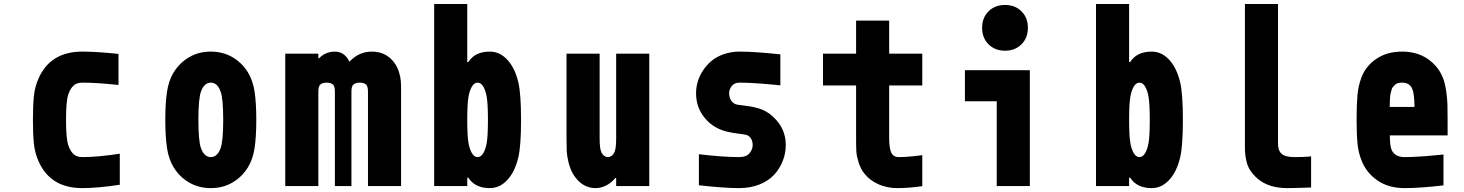

<svg xmlns="http://www.w3.org/2000/svg" viewBox="-20 -937 7373 967"><path d="M173.8 -541Q233.1 -677.1 394.5 -677.1Q468.1 -677.1 576.8 -665.4V-509.1Q466.8 -520.8 394.5 -520.8Q366.5 -520.8 350.3 -505.9Q334 -490.9 323.6 -460.3Q312.5 -426.4 312.5 -333.3Q312.5 -240.2 323.6 -206.4Q334 -175.8 350.3 -160.8Q366.5 -145.8 394.5 -145.8Q470.7 -145.8 583.3 -162.8V-6.5Q471.4 10.4 394.5 10.4Q233.1 10.4 173.8 -125.7Q155.6 -166.7 150.7 -213.5Q145.8 -260.4 145.8 -333.3Q145.8 -406.2 150.7 -453.1Q155.6 -500 173.8 -541Z M1228.5 -572.9Q1253.9 -531.2 1262.4 -474.3Q1270.8 -417.3 1270.8 -333.3Q1270.8 -249.3 1262.4 -192.4Q1253.9 -135.4 1228.5 -93.8Q1197.9 -44.9 1150.1 -17.3Q1102.2 10.4 1041.7 10.4Q981.1 10.4 933.3 -17.3Q885.4 -44.9 854.8 -93.8Q829.4 -135.4 821 -192.4Q812.5 -249.3 812.5 -333.3Q812.5 -417.3 821 -474.3Q829.4 -531.2 854.8 -572.9Q885.4 -621.7 933.3 -649.4Q981.1 -677.1 1041.7 -677.1Q1102.2 -677.1 1150.1 -649.4Q1197.9 -621.7 1228.5 -572.9ZM992.2 -475.9Q979.2 -440.1 979.2 -333.3Q979.2 -226.6 992.2 -190.8Q1008.5 -145.8 1041.7 -145.8Q1074.9 -145.8 1091.1 -190.8Q1104.2 -226.6 1104.2 -333.3Q1104.2 -440.1 1091.1 -475.9Q1074.9 -520.8 1041.7 -520.8Q1008.5 -520.8 992.2 -475.9Z M1666.7 -677.1Q1714.8 -677.1 1740.2 -626.3Q1787.1 -677.1 1852.9 -677.1Q1924.5 -677.1 1966.1 -621.1Q1981.8 -599.6 1989.6 -573.6Q1997.4 -547.5 1998.7 -529Q2000 -510.4 2000 -475.3V0H1833.3V-475.3Q1833.3 -502.6 1823.6 -511.1Q1812.5 -520.8 1791.7 -520.8Q1770.8 -520.8 1759.8 -511.1Q1750 -502.6 1750 -475.3V0H1666.7V-475.3Q1666.7 -502.6 1656.9 -511.1Q1645.8 -520.8 1625 -520.8Q1604.2 -520.8 1593.1 -511.1Q1583.3 -502.6 1583.3 -475.3V0H1416.7V-666.7H1583.3V-643.9H1587.2Q1620.4 -677.1 1666.7 -677.1Z M2447.3 -677.1Q2496.7 -677.1 2534.8 -636.4Q2572.9 -595.7 2590.5 -522.8Q2604.2 -464.2 2604.2 -333.3Q2604.2 -202.5 2590.5 -143.9Q2572.9 -71 2534.8 -30.3Q2496.7 10.4 2447.3 10.4Q2371.7 10.4 2338.5 -42.3H2333.3V0H2166.7V-916.7H2333.3V-624.3H2338.5Q2371.7 -677.1 2447.3 -677.1ZM2339.8 -451.2Q2333.3 -416 2333.3 -333.3Q2333.3 -250.7 2339.8 -215.5Q2345.1 -185.5 2356.8 -165.7Q2368.5 -145.8 2385.4 -145.8Q2402.3 -145.8 2414.1 -165.7Q2425.8 -185.5 2431 -215.5Q2437.5 -250.7 2437.5 -333.3Q2437.5 -416 2431 -451.2Q2425.8 -481.1 2414.1 -501Q2402.3 -520.8 2385.4 -520.8Q2368.5 -520.8 2356.8 -501Q2345.1 -481.1 2339.8 -451.2Z M2979.8 10.4Q2910.2 10.4 2867.2 -59.2Q2851.6 -85.3 2843.4 -119.1Q2835.3 -153 2834.3 -175.5Q2833.3 -197.9 2833.3 -238.9V-666.7H3000V-238.9Q3000 -186.2 3009.8 -168Q3022.1 -145.8 3041.7 -145.8Q3061.2 -145.8 3073.6 -168Q3083.3 -186.2 3083.3 -238.9V-666.7H3250V0H3083.3V-40.4H3078.8Q3060.5 -16.9 3033.9 -3.3Q3007.2 10.4 2979.8 10.4Z M3702.5 10.4Q3627.6 10.4 3500 -3.9V-160.2Q3621.7 -145.8 3702.5 -145.8Q3738.9 -145.8 3754.9 -165.4Q3770.8 -184.9 3770.8 -205.7Q3770.8 -227.2 3761.1 -241.2Q3751.3 -255.2 3735 -258.5Q3723.3 -261.1 3694 -264.6Q3664.7 -268.2 3639.6 -274.4Q3614.6 -280.6 3590.5 -293Q3545.6 -316.4 3515.6 -362Q3485.7 -407.6 3485.7 -468.1Q3485.7 -496.7 3494.1 -525.7Q3502.6 -554.7 3520.5 -582Q3538.4 -609.4 3563.8 -630.5Q3589.2 -651.7 3626 -664.4Q3662.8 -677.1 3705.7 -677.1Q3778 -677.1 3910.2 -663.4V-507.2Q3776.7 -520.8 3705.7 -520.8Q3678.4 -520.8 3665.4 -503.6Q3652.3 -486.3 3652.3 -469.4Q3652.3 -442.7 3664.7 -427.4Q3677.1 -412.1 3695.3 -409.5Q3703.8 -408.2 3728.2 -405.3Q3752.6 -402.3 3766.3 -399.7Q3779.9 -397.1 3801.1 -391Q3822.3 -384.8 3840.5 -374Q3858.7 -363.3 3875.7 -347Q3937.5 -289.1 3937.5 -207Q3937.5 -165.4 3922.5 -127Q3907.6 -88.5 3879.6 -57.6Q3851.6 -26.7 3805.7 -8.1Q3759.8 10.4 3702.5 10.4Z M4625 0.7Q4555.3 10.4 4500 10.4Q4447.9 10.4 4405.3 -8.5Q4362.6 -27.3 4335.9 -59.9Q4315.1 -84.6 4304.7 -117.8Q4294.3 -151 4293 -173.2Q4291.7 -195.3 4291.7 -234.4V-506.5H4125V-666.7H4291.7V-833.3H4458.3V-666.7H4625V-506.5H4458.3V-240.9Q4458.3 -192.7 4468.4 -169.3Q4478.5 -145.8 4506.5 -145.8Q4552.7 -145.8 4625 -155.6Z M5000 0V-427.1H4839.8V-583.3H5166.7V0ZM4958.7 -879.9Q4990.9 -912.1 5041.7 -912.1Q5092.4 -912.1 5124.7 -879.9Q5156.9 -847.7 5156.9 -796.9Q5156.9 -746.1 5124.7 -713.9Q5092.4 -681.6 5041.7 -681.6Q4990.9 -681.6 4958.7 -713.9Q4926.4 -746.1 4926.4 -796.9Q4926.4 -847.7 4958.7 -879.9Z M5780.6 -677.1Q5830.1 -677.1 5868.2 -636.4Q5906.2 -595.7 5923.8 -522.8Q5937.5 -464.2 5937.5 -333.3Q5937.5 -202.5 5923.8 -143.9Q5906.2 -71 5868.2 -30.3Q5830.1 10.4 5780.6 10.4Q5705.1 10.4 5671.9 -42.3H5666.7V0H5500V-916.7H5666.7V-624.3H5671.9Q5705.1 -677.1 5780.6 -677.1ZM5673.2 -451.2Q5666.7 -416 5666.7 -333.3Q5666.7 -250.7 5673.2 -215.5Q5678.4 -185.5 5690.1 -165.7Q5701.8 -145.8 5718.8 -145.8Q5735.7 -145.8 5747.4 -165.7Q5759.1 -185.5 5764.3 -215.5Q5770.8 -250.7 5770.8 -333.3Q5770.8 -416 5764.3 -451.2Q5759.1 -481.1 5747.4 -501Q5735.7 -520.8 5718.8 -520.8Q5701.8 -520.8 5690.1 -501Q5678.4 -481.1 5673.2 -451.2Z M6583.3 7.2Q6500.7 10.4 6463.5 10.4Q6368.5 10.4 6313.2 -37.8Q6291 -57.3 6277 -78.8Q6263 -100.3 6257.8 -124.3Q6252.6 -148.4 6251.3 -162.8Q6250 -177.1 6250 -200.5V-916.7H6416.7V-213.5Q6416.7 -178.4 6434.9 -162.1Q6453.1 -145.8 6500 -145.8Q6544.3 -145.8 6583.3 -149.1Z M7041.7 -677.1Q7117.2 -677.1 7170.6 -640.3Q7224 -603.5 7246.7 -546.2Q7257.8 -518.2 7263.3 -480.5Q7268.9 -442.7 7269.9 -413.7Q7270.8 -384.8 7270.8 -333.3V-255.2H6979.8Q6979.8 -201.8 6989.6 -180.3Q7006.5 -145.8 7054.7 -145.8Q7125.7 -145.8 7250 -158.9V-3.3Q7131.5 10.4 7054.7 10.4Q6974 10.4 6918.6 -27.3Q6863.3 -65.1 6838.5 -125.7Q6821.6 -166.7 6817.1 -213.5Q6812.5 -260.4 6812.5 -333.3Q6812.5 -408.2 6816.7 -456.7Q6821 -505.2 6836.6 -546.2Q6858.1 -604.2 6911.8 -640.6Q6965.5 -677.1 7041.7 -677.1ZM7041.7 -520.8Q7030.6 -520.8 7021.5 -518.6Q7012.4 -516.3 7006.2 -510.1Q7000 -503.9 6995.4 -499Q6990.9 -494.1 6988 -482.7Q6985 -471.4 6983.4 -464.8Q6981.8 -458.3 6980.8 -443Q6979.8 -427.7 6979.8 -421.5Q6979.8 -415.4 6979.2 -398.4H7104.2Q7102.9 -465.5 7093.7 -487Q7080.7 -520.8 7041.7 -520.8Z"/></svg>

Font: TypoPRO Monoid
Style: Bold
Weight: 700
Width: 4
Monospace: yes
Designer: Andreas Larsen (@larsenwork)
Version: Version 0.61